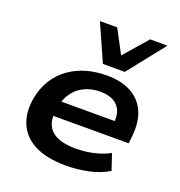

<svg xmlns="http://www.w3.org/2000/svg" viewBox="-138 -885 950 1013"><g transform="rotate(20 336.5 -379.0)"><path d="M345 10Q234 10 166 -25Q98 -60 72 -124.5Q46 -189 63 -274Q79 -348 122 -400.5Q165 -453 232.5 -482Q300 -511 387 -511Q466 -511 521.5 -481Q577 -451 602.5 -393Q628 -335 618 -249L614 -214H165L178 -299H524L502 -277Q510 -325 497.5 -356Q485 -387 455.5 -403Q426 -419 381 -419Q334 -419 295 -401Q256 -383 230.5 -348.5Q205 -314 197 -266L195 -255Q185 -201 200 -165Q215 -129 255 -110.5Q295 -92 361 -92Q410 -92 459.5 -103Q509 -114 549 -136L579 -46Q532 -17 469 -3.5Q406 10 345 10ZM343 -561 251 -768H348L418 -636L533 -768H630L466 -561Z"/></g></svg>

Font: Nunito Sans 7pt SemiExpanded
Style: Bold Italic
Weight: 700
Width: 6
Italic angle: -9°
Designer: Vernon Adams
Foundry: Vernon Adams
Version: Version 3.101;gftools[0.9.27]